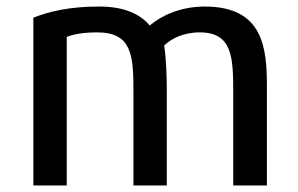

<svg xmlns="http://www.w3.org/2000/svg" viewBox="-20 -563 911 587"><path d="M796 4H693V-281C693 -386 691 -464 591 -464C539 -464 503 -444 482 -424C488 -383 490 -330 490 -285V4H388V-282C388 -395 383 -464 277 -464C233 -464 203 -458 184 -450V4H82V-509C131 -528 192 -543 283 -543C359 -543 407 -521 438 -485C468 -511 526 -543 606 -543C786 -543 796 -415 796 -298Z"/></svg>

Font: Repo Medium
Style: Regular
Weight: 500
Designer: Stefan Peev
Foundry: Context Ltd
Version: Version 1.502